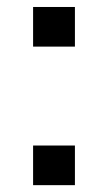

<svg xmlns="http://www.w3.org/2000/svg" viewBox="-20 -541 316 561"><path d="M198.9 0H76.7V-115.8H198.9ZM198.9 -404.8H76.7V-520.6H198.9Z"/></svg>

Font: Riot Sans
Style: Regular
Weight: 400
Designer: Rasmus Andersson
Foundry: rsms
Version: Version 4.001